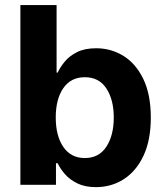

<svg xmlns="http://www.w3.org/2000/svg" viewBox="-20 -748 670 777"><path d="M368.2 9.3Q323.7 9.3 293 -5.9Q262.2 -21 242.9 -43.2Q223.6 -65.4 213.4 -87.4H206.5V0H62.5V-727.5H209V-454.1H213.4Q223.1 -475.6 241.9 -498.5Q260.7 -521.5 291.7 -537.1Q322.8 -552.7 369.1 -552.7Q429.7 -552.7 480 -521.5Q530.3 -490.2 560.3 -427.7Q590.3 -365.2 590.3 -272Q590.3 -181.2 561 -118.4Q531.7 -55.7 481.4 -23.2Q431.2 9.3 368.2 9.3ZM323.2 -108.4Q380.4 -108.4 410.4 -154.3Q440.4 -200.2 440.4 -272.5Q440.4 -344.2 410.6 -389.9Q380.9 -435.5 323.2 -435.5Q266.6 -435.5 236.1 -391.1Q205.6 -346.7 205.6 -272.5Q205.6 -198.2 236.3 -153.3Q267.1 -108.4 323.2 -108.4Z"/></svg>

Font: Inter
Style: Bold
Weight: 700
Designer: Rasmus Andersson
Foundry: rsms
Version: Version 4.001;git-9221beed3